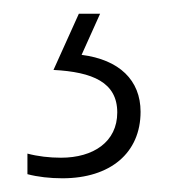

<svg xmlns="http://www.w3.org/2000/svg" viewBox="-20 -20 254 280"><path d="M185 143C185 97 154 67 99 60L126 0H95L58 82C115 85 151 100 151 144C151 187 116 210 69 210C52 210 35 208 20 204V234C35 238 53 240 71 240C141 240 185 203 185 143Z"/></svg>

Font: Noto Sans Ethiopic Condensed ExtraLight
Style: Regular
Weight: 200
Width: 3
Designer: Monotype Design Team
Foundry: Monotype Imaging Inc.
Version: Version 2.102